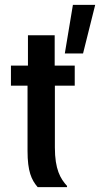

<svg xmlns="http://www.w3.org/2000/svg" viewBox="-20 -770 412 790"><path d="M321.7 -550 371.7 -750H280L246.7 -550ZM255.8 0V-5C228.3 -35 205.8 -73.3 205.8 -163.3V-417.5H287.5V-500H205V-625H95V-500H25V-417.5H93.3V-149.2C93.3 -65 109.2 -30 135 0Z"/></svg>

Font: Familjen Grotesk Medium
Style: Regular
Weight: 500
Designer: Anders Wikstroem, Jonas Baeckman, Matilda Gysing, Kristian Moeller
Foundry: Familjen STHLM AB
Version: Version 2.000